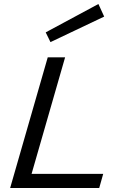

<svg xmlns="http://www.w3.org/2000/svg" viewBox="-20 -942 654 962"><path d="M209 -779.8 473.1 -921.9 502 -858.9 232.9 -731ZM219.2 -654.8H306.2L138.2 -70.8H497.1L477.1 0H30.8Z"/></svg>

Font: IntelOne Mono
Style: Italic
Weight: 400
Italic angle: -16°
Designer: Fred Shallcrass
Foundry: Frere-Jones Type LLC
Version: Version 1.200;hotconv 1.1.0;makeotfexe 2.6.0;FJTRelease1.2